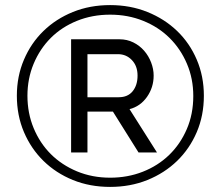

<svg xmlns="http://www.w3.org/2000/svg" viewBox="-20 -735 876 762"><path d="M46.9 -355Q46.9 -432.1 75 -498Q103 -564 152.6 -612.1Q202.1 -660.2 269.5 -687.5Q336.9 -714.8 417 -714.8Q497.1 -714.8 564.9 -687.5Q632.8 -660.2 682.9 -612.1Q732.9 -564 761 -498Q789.1 -432.1 789.1 -355Q789.1 -276.9 761 -210.9Q732.9 -145 682.9 -96.4Q632.8 -47.9 564.9 -20.5Q497.1 6.8 417 6.8Q336.9 6.8 269.5 -20.5Q202.1 -47.9 152.6 -96.4Q103 -145 75 -210.9Q46.9 -276.9 46.9 -355ZM88.9 -355Q88.9 -286.1 113.5 -226.6Q138.2 -167 181.6 -123.5Q225.1 -80.1 285.6 -54.9Q346.2 -29.8 417 -29.8Q486.8 -29.8 546.9 -53.5Q606.9 -77.1 651.4 -120.1Q695.8 -163.1 721.4 -222.7Q747.1 -282.2 747.1 -354Q747.1 -422.9 721.9 -481.9Q696.8 -541 652.8 -584.5Q608.9 -627.9 548.3 -652.3Q487.8 -676.8 417 -676.8Q346.2 -676.8 285.6 -652.3Q225.1 -627.9 181.6 -584.5Q138.2 -541 113.5 -481.9Q88.9 -422.9 88.9 -355ZM262.2 -129.9V-579.1H454.1Q483.9 -579.1 509 -566.7Q534.2 -554.2 552 -533.7Q569.8 -513.2 579.8 -487.1Q589.8 -460.9 589.8 -435.1Q589.8 -388.2 563.5 -350.6Q537.1 -313 494.1 -301.8L603 -129.9H529.8L428.2 -292H327.1V-129.9ZM327.1 -349.1H451.2Q487.3 -349.1 506.6 -373Q525.9 -397 525.9 -435.1Q525.9 -473.1 503.4 -496.6Q481 -520 448.2 -520H327.1Z"/></svg>

Font: Raleway Medium
Style: Regular
Weight: 500
Designer: Matt McInerney, Pablo Impallari, Rodrigo Fuenzalida
Foundry: Matt McInerney, Pablo Impallari, Rodrigo Fuenzalida
Version: Version 3.000g; ttfautohint (v1.5) -l 8 -r 28 -G 28 -x 14 -D